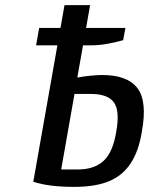

<svg xmlns="http://www.w3.org/2000/svg" viewBox="-20 -720 582 750"><path d="M271 10Q223 10 184 5.5Q145 1 110 -10L232 -700H332L282 -417Q302 -421 331 -424Q360 -427 379 -427Q478 -427 517 -375.5Q556 -324 534 -205Q522 -130 490.5 -82Q459 -34 405.5 -12Q352 10 271 10ZM219 -58H284Q348 -58 384.5 -91.5Q421 -125 434 -205Q449 -288 424.5 -320.5Q400 -353 336 -353H271ZM121 -543 133 -611H470L461 -563Q437 -556 402.5 -549.5Q368 -543 339 -543Z"/></svg>

Font: Cuprum Medium
Style: Italic
Weight: 500
Italic angle: -10°
Version: Version 3.000